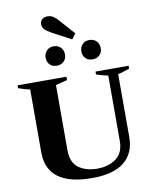

<svg xmlns="http://www.w3.org/2000/svg" viewBox="-116 -1212 1043 1307"><g transform="rotate(-10 406.0 -558.5)"><path d="M307 -1016Q279 -1032 265.5 -1047Q252 -1062 252 -1081Q252 -1099 264.5 -1113Q277 -1127 304 -1127Q328 -1127 346 -1114Q364 -1101 374 -1089L471 -980L443 -943ZM243 -851Q243 -880 261 -899.5Q279 -919 310 -919Q340 -919 358.5 -899.5Q377 -880 377 -851Q377 -823 358.5 -804Q340 -785 310 -785Q279 -785 261 -803.5Q243 -822 243 -851ZM490 -851Q490 -880 508 -899.5Q526 -919 556 -919Q587 -919 605.5 -899.5Q624 -880 624 -851Q624 -823 605.5 -804Q587 -785 556 -785Q526 -785 508 -804Q490 -823 490 -851ZM102 -222V-657Q68 -664 22 -680V-700H360V-677Q336 -670 280 -656V-207Q280 -121 330.5 -84Q381 -47 459 -47Q537 -47 589.5 -85.5Q642 -124 642 -207V-658Q607 -665 561 -680V-700H790V-680Q740 -662 710 -656V-222Q710 -109 635.5 -49.5Q561 10 415 10Q102 10 102 -222Z"/></g></svg>

Font: Trirong ExtraBold
Style: Regular
Weight: 800
Designer: Katatrad Team
Foundry: CadsonDemak
Version: Version 1.001